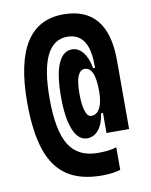

<svg xmlns="http://www.w3.org/2000/svg" viewBox="-92 -771 770 977"><g transform="rotate(-10 293.0 -282.0)"><path d="M355 139.2Q246.1 139.2 177.5 94.2Q108.9 49.3 76.7 -45.9Q44.4 -141.1 44.4 -292Q44.4 -702.6 302.7 -702.6Q531.7 -702.6 531.7 -423.8V-69.8H415V-173.3H405.3Q397.5 -119.1 373.3 -89.6Q349.1 -60.1 314 -60.1Q268.6 -60.1 243.7 -120.4Q218.8 -180.7 218.8 -290Q218.8 -405.8 243.9 -462.6Q269 -519.5 314.9 -519.5Q347.7 -519.5 371.6 -490Q395.5 -460.4 405.3 -406.2H415V-420.9Q415 -586.9 302.7 -586.9Q160.2 -586.9 160.2 -292Q160.2 -126.5 206.3 -52Q252.4 22.5 355 22.5Q416 22.5 451.2 10.3V127Q412.6 139.2 355 139.2ZM354.5 -168.9Q383.3 -168.9 399.2 -199.5Q415 -230 415 -286.1Q415 -351.1 401.1 -380.9Q387.2 -410.6 361.3 -410.6Q338.9 -410.6 326.4 -381.8Q314 -353 314 -290Q314 -232.4 324.5 -200.7Q335 -168.9 354.5 -168.9Z"/></g></svg>

Font: Cascadia Code NF
Style: Bold
Weight: 700
Monospace: yes
Designer: Aaron Bell
Foundry: Saja Typeworks
Version: Version 2404.023; ttfautohint (v1.8.4)